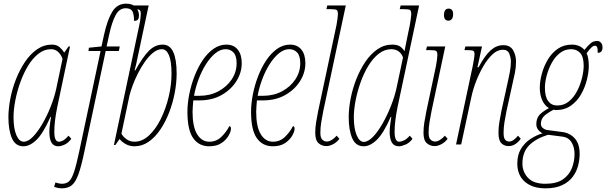

<svg xmlns="http://www.w3.org/2000/svg" viewBox="-20 -790 3315 1050"><path d="M108 10Q64 10 45 -34.5Q26 -79 26 -149Q26 -196 36.5 -250.5Q47 -305 67.5 -357Q88 -409 117 -452Q146 -495 183 -520.5Q220 -546 264 -546Q290 -546 305.5 -532.5Q321 -519 331 -502L355 -536H363L293 -204Q285 -165 281 -131.5Q277 -98 277 -69Q277 -15 302 -15Q313 -15 325.5 -22Q338 -29 355 -48L370 -31Q354 -9 334 0.5Q314 10 298 10Q250 10 250 -68Q250 -88 253 -109.5Q256 -131 259 -151H256Q216 -60 179.5 -25Q143 10 108 10ZM110 -15Q134 -15 160.5 -42.5Q187 -70 212.5 -114Q238 -158 258 -209Q278 -260 288 -307L322 -468Q313 -493 297 -507Q281 -521 259 -521Q222 -521 190 -496Q158 -471 133 -429.5Q108 -388 90.5 -338.5Q73 -289 63.5 -239.5Q54 -190 54 -149Q54 -87 69.5 -51Q85 -15 110 -15Z M319 240Q307 240 295.5 237.5Q284 235 276 232L283 208Q289 210 299.5 212.5Q310 215 319 215Q342 215 357 202Q372 189 385 150Q398 111 414 35L530 -511H464L466 -529L535 -536L549 -600Q567 -682 594 -726Q621 -770 670 -770Q706 -770 723 -750Q740 -730 740 -706Q740 -692 735 -684Q730 -676 713 -676Q713 -712 704 -728.5Q695 -745 667 -745Q633 -745 612.5 -707.5Q592 -670 577 -600L563 -536H635L630 -511H558L442 36Q425 119 409 163Q393 207 372 223.5Q351 240 319 240Z M716 10Q689 10 667.5 -2Q646 -14 634 -30L611 3H603L740 -644Q746 -671 748 -689Q750 -707 750 -715Q750 -731 743.5 -735.5Q737 -740 710 -740H692L697 -760H793L734 -483Q730 -462 725 -440.5Q720 -419 716 -405H720Q761 -479 794.5 -512.5Q828 -546 870 -546Q909 -546 927.5 -505.5Q946 -465 946 -388Q946 -337 935.5 -282Q925 -227 905 -175Q885 -123 856.5 -81Q828 -39 792.5 -14.5Q757 10 716 10ZM715 -15Q758 -15 795 -49.5Q832 -84 859.5 -140Q887 -196 902.5 -261Q918 -326 918 -387Q918 -455 904 -488Q890 -521 866 -521Q841 -521 817.5 -502Q794 -483 772.5 -452.5Q751 -422 733.5 -387Q716 -352 704.5 -320Q693 -288 688 -267L644 -59Q655 -40 673.5 -27.5Q692 -15 715 -15Z M1124 10Q1068 10 1036.5 -34.5Q1005 -79 1005 -179Q1005 -224 1015 -274.5Q1025 -325 1043.5 -373Q1062 -421 1088 -460Q1114 -499 1147 -522.5Q1180 -546 1218 -546Q1258 -546 1280 -519Q1302 -492 1302 -444Q1302 -393 1273 -346.5Q1244 -300 1192 -270.5Q1140 -241 1071 -241H1037Q1036 -228 1034.5 -209Q1033 -190 1033 -179Q1033 -97 1058 -56Q1083 -15 1125 -15Q1163 -15 1190.5 -41.5Q1218 -68 1234 -100Q1243 -100 1243 -86Q1243 -71 1230 -48Q1217 -25 1191 -7.5Q1165 10 1124 10ZM1069 -266Q1128 -266 1174 -290.5Q1220 -315 1247 -355.5Q1274 -396 1274 -444Q1274 -485 1257 -503Q1240 -521 1214 -521Q1185 -521 1157.5 -498.5Q1130 -476 1106.5 -439Q1083 -402 1066 -356.5Q1049 -311 1041 -266Z M1472 10Q1416 10 1384.5 -34.5Q1353 -79 1353 -179Q1353 -224 1363 -274.5Q1373 -325 1391.5 -373Q1410 -421 1436 -460Q1462 -499 1495 -522.5Q1528 -546 1566 -546Q1606 -546 1628 -519Q1650 -492 1650 -444Q1650 -393 1621 -346.5Q1592 -300 1540 -270.5Q1488 -241 1419 -241H1385Q1384 -228 1382.5 -209Q1381 -190 1381 -179Q1381 -97 1406 -56Q1431 -15 1473 -15Q1511 -15 1538.5 -41.5Q1566 -68 1582 -100Q1591 -100 1591 -86Q1591 -71 1578 -48Q1565 -25 1539 -7.5Q1513 10 1472 10ZM1417 -266Q1476 -266 1522 -290.5Q1568 -315 1595 -355.5Q1622 -396 1622 -444Q1622 -485 1605 -503Q1588 -521 1562 -521Q1533 -521 1505.5 -498.5Q1478 -476 1454.5 -439Q1431 -402 1414 -356.5Q1397 -311 1389 -266Z M1765 9Q1740 9 1722 -7Q1704 -23 1704 -63Q1704 -92 1708.5 -120Q1713 -148 1720 -183L1820 -652Q1823 -668 1825.5 -686.5Q1828 -705 1828 -712Q1828 -731 1821 -735.5Q1814 -740 1785 -740H1765L1770 -760H1871L1748 -183Q1741 -148 1736.5 -120Q1732 -92 1732 -63Q1732 -36 1743 -26Q1754 -16 1767 -16Q1781 -16 1796 -26Q1811 -36 1821 -48L1836 -31Q1822 -12 1802 -1.5Q1782 9 1765 9Z M1969 10Q1925 10 1906 -34.5Q1887 -79 1887 -149Q1887 -196 1897.5 -250.5Q1908 -305 1928.5 -357Q1949 -409 1978 -452Q2007 -495 2044 -520.5Q2081 -546 2125 -546Q2150 -546 2165 -537.5Q2180 -529 2192 -510Q2195 -526 2198.5 -542.5Q2202 -559 2205 -575L2221 -652Q2224 -668 2226.5 -686.5Q2229 -705 2229 -712Q2229 -731 2222 -735.5Q2215 -740 2186 -740H2166L2171 -760H2272L2154 -204Q2146 -165 2142 -131.5Q2138 -98 2138 -69Q2138 -15 2163 -15Q2174 -15 2189 -22Q2204 -29 2221 -48L2236 -31Q2220 -9 2198 0.5Q2176 10 2162 10Q2135 10 2123 -10.5Q2111 -31 2111 -68Q2111 -88 2114 -109.5Q2117 -131 2120 -151H2117Q2077 -60 2040.5 -25Q2004 10 1969 10ZM1969 -14Q1993 -14 2020 -42Q2047 -70 2072.5 -115Q2098 -160 2118.5 -212Q2139 -264 2149 -311L2184 -476Q2175 -499 2158.5 -510Q2142 -521 2120 -521Q2083 -521 2051 -496Q2019 -471 1994 -429.5Q1969 -388 1951.5 -338.5Q1934 -289 1924.5 -239.5Q1915 -190 1915 -149Q1915 -87 1930.5 -50.5Q1946 -14 1969 -14Z M2433 -677Q2408 -677 2408 -707Q2408 -743 2434 -743Q2444 -743 2451 -736Q2458 -729 2458 -713Q2458 -694 2450.5 -685.5Q2443 -677 2433 -677ZM2357 9Q2332 9 2314 -7Q2296 -23 2296 -63Q2296 -92 2300.5 -120Q2305 -148 2312 -183L2364 -428Q2367 -444 2369.5 -462.5Q2372 -481 2372 -488Q2372 -507 2365 -511.5Q2358 -516 2329 -516H2310L2315 -536H2415L2340 -183Q2333 -148 2328.5 -120Q2324 -92 2324 -63Q2324 -36 2335 -26Q2346 -16 2359 -16Q2373 -16 2388 -26Q2403 -36 2413 -48L2428 -31Q2414 -12 2394 -1.5Q2374 9 2357 9Z M2762 9Q2737 9 2721.5 -7Q2706 -23 2706 -63Q2706 -92 2710.5 -120Q2715 -148 2722 -183L2757 -342Q2762 -365 2768 -395Q2774 -425 2774 -453Q2774 -473 2765.5 -495.5Q2757 -518 2730 -518Q2700 -518 2673 -492.5Q2646 -467 2623 -427.5Q2600 -388 2583 -343.5Q2566 -299 2558 -260L2502 0H2474L2565 -428Q2568 -444 2571.5 -463.5Q2575 -483 2575 -495Q2575 -509 2567 -512.5Q2559 -516 2530 -516H2520L2525 -536H2616L2591 -422H2597Q2632 -487 2663.5 -515Q2695 -543 2732 -543Q2770 -543 2786 -515.5Q2802 -488 2802 -453Q2802 -422 2796 -392.5Q2790 -363 2785 -342L2750 -183Q2743 -148 2738.5 -120Q2734 -92 2734 -63Q2734 -36 2742.5 -26Q2751 -16 2764 -16Q2778 -16 2790.5 -26Q2803 -36 2813 -48L2828 -31Q2798 9 2762 9Z M2963 240Q2892 240 2850.5 204Q2809 168 2809 104Q2809 57 2829 24Q2849 -9 2881 -30Q2913 -51 2947 -61Q2934 -67 2923.5 -80Q2913 -93 2913 -111Q2913 -136 2925 -155Q2937 -174 2982 -199Q2959 -212 2945.5 -241.5Q2932 -271 2932 -310Q2932 -345 2943 -386Q2954 -427 2975.5 -463.5Q2997 -500 3030 -523Q3063 -546 3108 -546Q3128 -546 3145.5 -539Q3163 -532 3176 -517Q3197 -543 3211.5 -554.5Q3226 -566 3245 -566Q3259 -566 3267 -556Q3275 -546 3275 -531Q3275 -514 3267.5 -507.5Q3260 -501 3249 -501Q3249 -525 3245 -532.5Q3241 -540 3234 -540Q3225 -540 3215 -531Q3205 -522 3188 -499Q3194 -487 3197 -468.5Q3200 -450 3200 -430Q3200 -397 3190 -355.5Q3180 -314 3158.5 -275.5Q3137 -237 3102.5 -212.5Q3068 -188 3019 -188Q3015 -188 3007 -190Q2961 -165 2949.5 -148.5Q2938 -132 2938 -113Q2938 -99 2948.5 -90Q2959 -81 2973 -79L3055 -68Q3096 -63 3123 -33.5Q3150 -4 3150 52Q3150 83 3141.5 116Q3133 149 3112 177Q3091 205 3054.5 222.5Q3018 240 2963 240ZM3027 -213Q3065 -213 3092.5 -236.5Q3120 -260 3137.5 -295Q3155 -330 3163.5 -366.5Q3172 -403 3172 -430Q3172 -479 3153 -500Q3134 -521 3103 -521Q3069 -521 3042 -500Q3015 -479 2997 -445.5Q2979 -412 2969.5 -376Q2960 -340 2960 -310Q2960 -261 2978 -237Q2996 -213 3027 -213ZM2962 215Q3023 215 3057.5 191.5Q3092 168 3107 130.5Q3122 93 3122 52Q3122 15 3105.5 -12Q3089 -39 3054 -43L2977 -53Q2910 -32 2873.5 5Q2837 42 2837 104Q2837 150 2867.5 182.5Q2898 215 2962 215Z"/></svg>

Font: Noto Serif ExtraCondensed Thin
Style: Italic
Weight: 100
Width: 2
Italic angle: -12°
Designer: Monotype Design Team
Foundry: Monotype Imaging Inc.
Version: Version 2.013